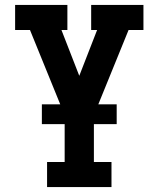

<svg xmlns="http://www.w3.org/2000/svg" viewBox="-20 -755 640 775"><path d="M170 0V-101H241V-290L101 -634H41V-735H252V-634H228L300 -449L372 -634H348V-735H559V-634H499L359 -290V-101H430V0ZM149 -254V-334H451V-254Z"/></svg>

Font: Iosevka Plex Etoile
Style: Bold
Weight: 700
Designer: Belleve Invis
Foundry: Belleve Invis
Version: Version 25.1.1; ttfautohint (v1.8.4)